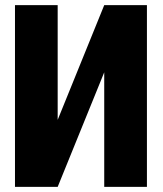

<svg xmlns="http://www.w3.org/2000/svg" viewBox="-20 -731 639 751"><path d="M205.6 -262.2 387.7 -710.9H554.7V0H387.7V-448.2L205.6 0H38.6V-710.9H205.6Z"/></svg>

Font: Roboto Condensed Black
Style: Regular
Weight: 900
Designer: Christian Robertson
Foundry: Google
Version: Version 3.008; 2023